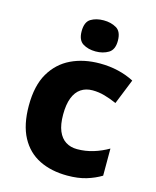

<svg xmlns="http://www.w3.org/2000/svg" viewBox="-116 -847 759 937"><g transform="rotate(15 263.5 -379.0)"><path d="M314 10Q233 10 172.5 -20Q112 -50 78.5 -112.5Q45 -175 45 -272Q45 -373 82 -436Q119 -499 182.5 -529.5Q246 -560 328 -560Q377 -560 421 -549.5Q465 -539 501 -520L450 -393Q418 -407 388 -415.5Q358 -424 327 -424Q293 -424 268.5 -407.5Q244 -391 231 -357.5Q218 -324 218 -273Q218 -222 231.5 -190Q245 -158 269.5 -142.5Q294 -127 327 -127Q369 -127 408.5 -139Q448 -151 484 -172V-35Q451 -15 410 -2.5Q369 10 314 10ZM291 -768Q328 -768 355.5 -752Q383 -736 383 -689Q383 -644 355.5 -627.5Q328 -611 291 -611Q253 -611 226.5 -627.5Q200 -644 200 -689Q200 -736 226.5 -752Q253 -768 291 -768Z"/></g></svg>

Font: Noto Sans Syriac Eastern ExtraBold
Style: Regular
Weight: 800
Designer: Patrick Giasson and the Monotype Design Team
Foundry: Monotype Imaging Inc.
Version: Version 3.001